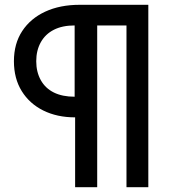

<svg xmlns="http://www.w3.org/2000/svg" viewBox="-20 -680 719 800"><path d="M293 100V-191Q218 -191 160.5 -219.5Q103 -248 70.5 -300.5Q38 -353 38 -425Q38 -498 72.5 -550.5Q107 -603 168.5 -631.5Q230 -660 312 -660H598V100H507V-574H385V100ZM291 -277V-574Q240 -574 204.5 -556Q169 -538 150 -504Q131 -470 131 -425Q131 -380 150 -346Q169 -312 204.5 -294.5Q240 -277 291 -277Z"/></svg>

Font: Kantumruy Pro Medium
Style: Regular
Weight: 500
Designer: Sovichet Tep
Foundry: Sovichet Tep
Version: Version 1.002